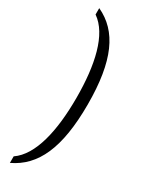

<svg xmlns="http://www.w3.org/2000/svg" viewBox="-229 -785 712 939"><g transform="rotate(30 127.5 -315.0)"><path d="M24 85V122C149 63 211 -68 211 -316C211 -562 149 -694 24 -752V-716C113 -655 147 -502 147 -316C147 -130 113 24 24 85Z"/></g></svg>

Font: Noto Serif Georgian ExtraCondensed Light
Style: Regular
Weight: 300
Width: 2
Designer: Monotype Design Team, Akaki Razmadze
Foundry: Google LLC
Version: Version 2.003